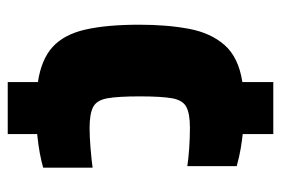

<svg xmlns="http://www.w3.org/2000/svg" viewBox="-138 -598 744 509"><g transform="rotate(90 234.5 -344.0)"><path d="M198 8V-72Q138 -81 105 -111Q72 -141 59 -197.5Q46 -254 46 -341Q46 -415 57 -473Q68 -531 100.5 -567.5Q133 -604 198 -614V-696H336V-615Q354 -613 375 -609.5Q396 -606 421 -599V-468Q403 -471 374.5 -473Q346 -475 319 -475Q282 -475 264 -465.5Q246 -456 241 -427.5Q236 -399 236 -342Q236 -285 241 -256.5Q246 -228 264 -218.5Q282 -209 320 -209Q343 -209 373 -211.5Q403 -214 425 -217V-86Q408 -81 386.5 -77Q365 -73 336 -70V8Z"/></g></svg>

Font: Saira ExtraBold
Style: Regular
Weight: 800
Designer: Hector Gatti with collaboration of the Omnibus-Type team
Foundry: Omnibus-Type
Version: Version 1.100; ttfautohint (v1.8.3)